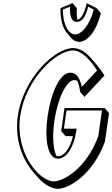

<svg xmlns="http://www.w3.org/2000/svg" viewBox="-20 -1143 707 1210"><path d="M639.8 -462H386.5L365.6 -317L392.8 -285.2L439.8 -285.2C421.1 -203.9 381 -158 347.3 -158C343 -158 338.8 -158.9 334.9 -160.6C314.9 -204.7 309 -286.6 322.5 -380.2C343.1 -523.2 399.4 -638.2 448.3 -638.2C454.9 -638.2 461.2 -636.8 467 -633.9C474.7 -617.3 480.8 -594.4 485.1 -564L512.3 -532.2L638.2 -667.2C620.9 -694.2 603.8 -718.1 586.7 -738.1L559.5 -770C521.4 -814.4 483.1 -840 440.9 -840C324 -840 126.4 -649 92.3 -412C71.4 -267.1 120.9 -139.1 186.9 -61.9L214.1 -30.1C255.6 18.4 303.7 46.8 344.9 46.8C413.3 46.8 566.2 -42.2 641.3 -251.2L667.1 -430.2ZM526 -1123C526 -1123 506.7 -1021.2 467.5 -1020C460.6 -1050.3 464.6 -1091.2 464.6 -1091.2L437.4 -1123L361.3 -1092C359.1 -1022.6 374.6 -967.1 400.7 -936.6L427.9 -904.8C442 -888.3 459.3 -879.2 478.4 -879.2C532.8 -879.2 591 -953.2 615.4 -1060.2L588.1 -1092ZM535.7 -1100.4 570.9 -1082.9C545.1 -982 491.8 -926 453.3 -926C414.3 -926 376.1 -983.1 376.2 -1082.7L421.2 -1101C420.6 -1074.4 418.2 -1005 464.7 -1005C511.6 -1005 529.5 -1077 535.7 -1100.4ZM622.7 -447 599.3 -284.6C524.8 -80.2 377.9 0 319.9 0C226.1 0 74 -181.1 107.3 -412C140.8 -644.3 335 -825 438.7 -825C489.1 -825 538.6 -779.9 591.9 -699L495.3 -595.5C482.7 -655.1 460.4 -685 423.2 -685C354.3 -685 300.3 -550.7 280.3 -412C260.7 -276.2 276.3 -143 345.1 -143C399 -143 446.2 -216 460.7 -317L462.9 -332H382.7L399.3 -447Z"/></svg>

Font: Blink
Style: 3DObl
Weight: 400
Designer: Mew Too
Foundry: Cannot Into Space Fonts
Version: Version 001.000